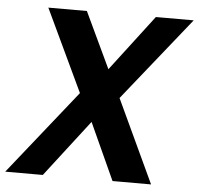

<svg xmlns="http://www.w3.org/2000/svg" viewBox="-62 -752 833 804"><g transform="rotate(5 354.5 -350.0)"><path d="M-11 0 272 -355 109 -700H271L382 -465L561 -700H720L439 -349L602 0H440L331 -239L147 0Z"/></g></svg>

Font: DM Sans 10pt ExtraBold
Style: Italic
Weight: 800
Italic angle: -10°
Version: Version 4.004;gftools[0.9.30]